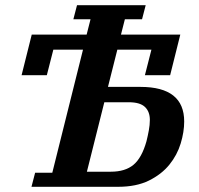

<svg xmlns="http://www.w3.org/2000/svg" viewBox="-20 -718 766 738"><path d="M395 -384H520Q688 -384 688 -251Q688 -211 674.5 -166.5Q661 -122 631 -85Q601 -48 552.5 -24Q504 0 434 0H101L115 -54H181L299 -527H185L160 -429H63L102 -585H313L328 -644H262L276 -698H540L526 -644H460L445 -585H673L634 -429H537L562 -527H431ZM406 -58Q461 -58 493 -84.5Q525 -111 543 -175Q548 -195 552 -216.5Q556 -238 556 -257Q556 -289 537 -307Q518 -325 475 -325H381L314 -58Z"/></svg>

Font: IBM Plex Serif SmBld
Style: Italic
Weight: 600
Italic angle: -14°
Designer: Mike Abbink, Paul van der Laan, Pieter van Rosmalen
Foundry: Bold Monday
Version: Version 3.001